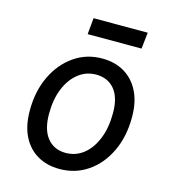

<svg xmlns="http://www.w3.org/2000/svg" viewBox="-110 -822 820 919"><g transform="rotate(15 300.0 -362.0)"><path d="M268.5 7.5Q206.5 7.5 159.5 -19.5Q112.5 -46.5 86 -98.8Q59.5 -151 59.5 -227Q59.5 -322.5 95 -396.8Q130.5 -471 191.8 -513.8Q253 -556.5 331 -556.5Q394 -556.5 441 -528.8Q488 -501 514.2 -448.8Q540.5 -396.5 540.5 -322Q540.5 -225.5 505.2 -151.2Q470 -77 408.5 -34.8Q347 7.5 268.5 7.5ZM277 -74.5Q327 -74.5 365.2 -104.8Q403.5 -135 425.5 -189.8Q447.5 -244.5 447.5 -317Q447.5 -394.5 414 -434.5Q380.5 -474.5 322.5 -474.5Q273.5 -474.5 235 -444.2Q196.5 -414 174.5 -360.2Q152.5 -306.5 152.5 -235Q152.5 -156.5 186.2 -115.5Q220 -74.5 277 -74.5ZM232.5 -651 240 -732H508.5L499.5 -651Z"/></g></svg>

Font: Spline Sans Mono
Style: Italic
Weight: 400
Italic angle: -4°
Monospace: yes
Designer: Eben Sorkin, Mirko Velimirovic
Foundry: Sorkin Type
Version: Version 1.004